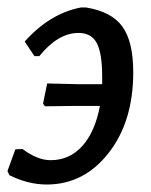

<svg xmlns="http://www.w3.org/2000/svg" viewBox="-24 -487 404 513"><path d="M101 6Q51 6 1 -19L-4 -30L17 -88L36 -89Q76 -59 111 -59Q162 -59 196 -97Q230 -135 243 -204H178L96 -203L91 -210L102 -264L187 -262H249V-282Q249 -345 234.5 -372Q220 -399 186 -399Q131 -399 81 -337H68L42 -376Q109 -451 192 -467H206Q274 -456 303 -416Q332 -376 332 -294Q332 -162 266 -78Q200 6 101 6Z"/></svg>

Font: Alegreya Sans Medium
Style: Italic
Weight: 500
Italic angle: -7°
Designer: Juan Pablo del Peral
Foundry: Huerta Tipografica
Version: Version 2.007